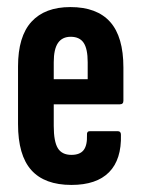

<svg xmlns="http://www.w3.org/2000/svg" viewBox="-20 -517 399 543"><path d="M182 6Q106 6 68.5 -36Q31 -78 31 -166V-329Q31 -414 69 -455.5Q107 -497 179 -497Q254 -497 291.5 -455Q329 -413 329 -326V-232Q329 -222 319 -222H132V-161Q132 -117 143.5 -98Q155 -79 182 -79Q206 -79 216.5 -92.5Q227 -106 226 -135Q225 -146 234 -146H313Q322 -146 322 -136Q324 -66 288.5 -30Q253 6 182 6ZM132 -293H228V-341Q228 -379 216.5 -396Q205 -413 180 -413Q156 -413 144 -395.5Q132 -378 132 -341Z"/></svg>

Font: Sofia Sans Extra Condensed
Style: Bold
Weight: 700
Designer: Botio Nikoltchev, Ani Petrova
Foundry: lettersoup
Version: Version 4.101